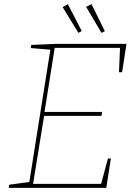

<svg xmlns="http://www.w3.org/2000/svg" viewBox="-20 -903 657 923"><path d="M130 -687 247 -692H588L567 -556H552L557 -673H243L194 -365H471L468 -346H192L139 -19H466L499 -141H513L491 0H22L24 -15L121 -28L222 -664L128 -672ZM373 -754 357 -745 281 -869 306 -883ZM484 -753 468 -745 394 -870 420 -883Z"/></svg>

Font: Bitter Pro Thin
Style: Italic
Weight: 250
Italic angle: -9°
Designer: Sol Matas, and Bitter project Authors
Foundry: Sol Matas
Version: Version 1.010